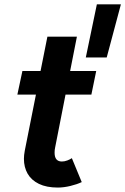

<svg xmlns="http://www.w3.org/2000/svg" viewBox="-20 -846 570 874"><path d="M88.9 -123Q88.9 -139.6 92.8 -160.2L143.6 -415.5H59.1L82 -522.9H164.6L195.8 -679.2H330.1L299.3 -522.9H418L396 -415.5H278.3L231 -174.8Q228.5 -164.1 228.5 -150.9Q228.5 -110.8 261.7 -110.8Q273.9 -110.8 286.6 -115.7Q299.3 -120.6 307.1 -126L352.1 -17.1Q330.6 -6.8 300.3 0.5Q270 7.8 243.2 7.8Q191.9 7.8 157.2 -9Q122.6 -25.9 105.7 -55.4Q88.9 -85 88.9 -123ZM420.9 -826.2H530.3L465.8 -584.5H370.6Z"/></svg>

Font: Reddit Sans Fudge
Style: Bold
Weight: 700
Italic angle: -11.25°
Designer: Stephen Hutchings
Version: Version 1.013